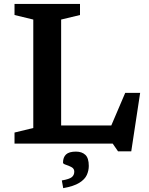

<svg xmlns="http://www.w3.org/2000/svg" viewBox="-20 -727 756 972"><path d="M644.5 39H577.5L550.5 0H53.5V-56L148.5 -79V-628L53.5 -651V-707H385V-651L289.5 -628V-92H543.5L614 -257H689.5ZM293 186.5Q331 180 343.5 169.8Q356 159.5 356 142Q356 126.5 341.8 119Q327.5 111.5 313.2 107Q299 102.5 299 96.5Q299 69.5 314.2 55Q329.5 40.5 364.5 40.5Q394.5 40.5 412 56.8Q429.5 73 429.5 113Q429.5 136.5 419.5 158.8Q409.5 181 381.5 198.5Q353.5 216 300 225.5Z"/></svg>

Font: Newsreader 6pt Medium
Style: Regular
Weight: 500
Designer: Hugues Gentile
Foundry: Production Type
Version: Version 1.003; ttfautohint (v1.8.3)